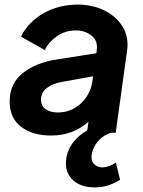

<svg xmlns="http://www.w3.org/2000/svg" viewBox="-20 -576 621 833"><path d="M201 12Q122 12 72 -25.5Q22 -63 22 -136Q22 -214 79 -259Q136 -304 226 -318L398 -345L400 -360Q405 -400 376.5 -422Q348 -444 309 -444Q264 -444 228.5 -420Q193 -396 174 -359L71 -417Q102 -480 168 -518Q234 -556 317 -556Q382 -556 434 -530Q486 -504 513 -458.5Q540 -413 531 -354L482 0H357L364 -48Q297 12 201 12ZM158 -144Q158 -116 178.5 -102Q199 -88 231 -88Q271 -88 303 -106.5Q335 -125 355.5 -156Q376 -187 381 -224L384 -245L245 -220Q207 -213 182.5 -194Q158 -175 158 -144ZM390 237Q333 237 299.5 208Q266 179 266 134Q266 70 314.5 22.5Q363 -25 441 -39H470L464 0Q441 5 421 21.5Q401 38 389 61Q377 84 377 107Q377 127 391 138.5Q405 150 423 150Q453 150 483 129L501 204Q478 219 450.5 228Q423 237 390 237Z"/></svg>

Font: Plus Jakarta Sans
Style: Bold Italic
Weight: 700
Italic angle: -8°
Designer: Gumpita Rahayu
Foundry: Tokotype
Version: Version 2.071; ttfautohint (v1.8.4.7-5d5b);gftools[0.9.29]